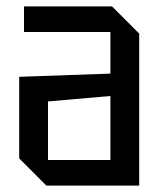

<svg xmlns="http://www.w3.org/2000/svg" viewBox="-20 -580 505 600"><path d="M40 -85V-340L325 -350V-480H55V-560H330L415 -475V0H125ZM130 -263V-80H325V-280Z"/></svg>

Font: Tektur SemiCondensed
Style: Regular
Weight: 400
Width: 4
Designer: Adam Jagosz
Foundry: Adam Jagosz
Version: Version 1.005;gftools[0.9.30]